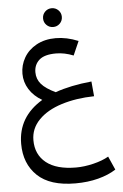

<svg xmlns="http://www.w3.org/2000/svg" viewBox="-65 -709 716 1120"><g transform="rotate(-5 292.5 -149.0)"><path d="M569 306Q526 334 465 350Q404 366 331 366Q182 366 108.5 295.5Q35 225 35 109Q35 -49 180 -136Q131 -164 104.5 -206.5Q78 -249 78 -298Q78 -348 103 -391.5Q128 -435 176 -461.5Q224 -488 289 -488Q353 -488 421 -460L385 -378Q333 -399 283 -399Q215 -399 184.5 -371.5Q154 -344 154 -300Q154 -260 179.5 -230.5Q205 -201 262 -174Q352 -206 475 -218L483 -131Q377 -129 291.5 -102Q206 -75 157 -24.5Q108 26 108 94Q108 178 168 226Q228 274 343 274Q391 274 444.5 261Q498 248 534 227ZM226 -609Q226 -632 242 -648Q258 -664 281 -664Q304 -664 320 -648Q336 -632 336 -609Q336 -586 320 -570Q304 -554 281 -554Q258 -554 242 -570Q226 -586 226 -609Z"/></g></svg>

Font: FiraGO
Style: Regular
Weight: 400
Designer: bBox Type
Foundry: bBox Type GmbH
Version: Version 1.001;April 20, 2020;FontCreator 12.0.0.2555 64-bit